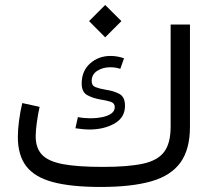

<svg xmlns="http://www.w3.org/2000/svg" viewBox="-20 -742 852 762"><path d="M333.5 -658.2 397.5 -722.2 461.9 -658.2 397.5 -593.8ZM334.5 -228Q321.3 -228 307.4 -229.5Q293.5 -231 279.3 -232.9L289.1 -277.3Q300.8 -274.9 314.2 -273.7Q327.6 -272.5 340.3 -272.5Q362.8 -272.5 384.8 -276.9Q406.7 -281.2 421.1 -291Q435.5 -300.8 435.5 -316.9Q435.5 -332.5 419.7 -337.9Q403.8 -343.3 377.9 -347.2Q348.1 -352.5 326.2 -364.5Q304.2 -376.5 304.2 -410.6Q304.2 -460.4 337.6 -490.2Q371.1 -520 418.5 -520Q445.8 -520 472.2 -510.7L457.5 -468.8Q439 -475.1 417.5 -475.1Q388.2 -475.1 366 -460.9Q343.8 -446.8 343.8 -420.4Q343.8 -402.3 359.1 -396.2Q374.5 -390.1 400.4 -385.7Q431.2 -381.3 453.6 -369.4Q476.1 -357.4 476.1 -322.3Q476.1 -275.4 434.3 -251.7Q392.6 -228 334.5 -228ZM388.7 -79.6Q488.3 -79.6 547.1 -92.3Q606 -105 631.6 -139.4Q657.2 -173.8 657.2 -238.8V-644.5H733.9V-238.8Q733.9 -149.4 696.3 -97.2Q658.7 -44.9 580.6 -22.5Q502.4 0 379.9 0Q262.7 0 190.2 -19.3Q117.7 -38.6 84.2 -82.3Q50.8 -126 50.8 -198.7Q50.8 -228 55.7 -264.2Q60.5 -300.3 68.4 -333L137.2 -317.9Q130.9 -290 126.2 -256.3Q121.6 -222.7 121.6 -201.2Q121.6 -154.8 146.5 -128.2Q171.4 -101.6 229.7 -90.6Q288.1 -79.6 388.7 -79.6Z"/></svg>

Font: Estedad-FD Regular
Style: FD-Regular
Weight: 400
Designer: Amin Abedi
Version: Version 7.3